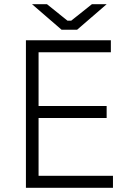

<svg xmlns="http://www.w3.org/2000/svg" viewBox="-20 -891 614 911"><path d="M272 -750H346L486 -871H416L318 -793H300L203 -871H132ZM103 0H516V-57H163V-331H486V-388H163V-643H506V-700H103Z"/></svg>

Font: Fixel Display Light
Style: Regular
Weight: 300
Designer: AlfaBravo + MacPaw
Foundry: Kyrylo Tkachov, Marchela Mozhyna, Serhii Makarenko, Maria Weinstein, Zakhar Kryvoshyya
Version: Version 1.211